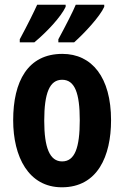

<svg xmlns="http://www.w3.org/2000/svg" viewBox="-20 -786 528 816"><path d="M423 -757V-766H302C291 -739 261 -680 228 -619V-606H295C338 -644 405 -716 423 -757ZM259 -757V-766H138C126 -739 98 -682 64 -619V-606H126C179 -650 239 -714 259 -757ZM452 -275C452 -457 371 -557 245 -557C98 -557 36 -440 36 -275C36 -120 101 10 243 10C395 10 452 -123 452 -275ZM168 -273C168 -391 191 -447 244 -447C298 -447 319 -390 319 -275C319 -158 298 -100 244 -100C191 -100 168 -159 168 -273Z"/></svg>

Font: Noto Sans Arabic UI XCn
Style: Bold
Weight: 700
Width: 2
Designer: Monotype Design Team, Nadine Chahine and Nizar Qandah
Foundry: Monotype Imaging Inc.
Version: Version 2.010